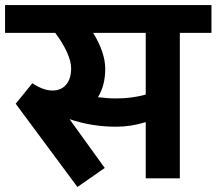

<svg xmlns="http://www.w3.org/2000/svg" viewBox="-40 -705 856 759"><path d="M670.9 -575.2V0H536.1V-222.2Q478 -204.1 418.9 -204.1Q322.8 -204.1 234.9 -233.9L374 -41L266.1 34.2L22 -294.9L87.9 -376Q130.9 -347.2 167 -347.2Q202.1 -347.2 221.7 -370.6Q241.2 -394 241.2 -435.1Q241.2 -462.9 224.1 -500Q207 -537.1 178.2 -575.2H-20V-685.1H795.9V-575.2ZM328.1 -575.2Q376 -497.1 376 -433.1Q376 -367.2 347.2 -320.8Q385.3 -315.9 418.9 -315.9Q481.9 -315.9 536.1 -331.1V-575.2Z"/></svg>

Font: Sarala
Style: Bold
Weight: 700
Designer: Andres Torresi
Foundry: Huerta Tipografica
Version: Version 1.004;PS 001.003;hotconv 1.0.70;makeotf.lib2.5.58329